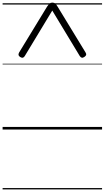

<svg xmlns="http://www.w3.org/2000/svg" viewBox="-20 -994 803 1473"><path d="M127 -592 341 -943Q352 -959 360 -966.5Q368 -974 381 -974Q396 -974 404 -966.5Q412 -959 422 -943L636 -592Q643 -581 641 -573Q639 -565 627 -557Q615 -549 607 -551.5Q599 -554 592 -564L381 -913L170 -564Q164 -554 155.5 -551.5Q147 -549 134 -557Q123 -565 122 -573Q121 -581 127 -592ZM0 449H763V459H0ZM0 -20H763V0H0ZM0 -505H763V-500H0ZM0 -969H763V-959H0Z"/></svg>

Font: Playwrite IT Trad Guides
Style: Regular
Weight: 400
Designer: Veronika Burian, José Scaglione
Foundry: TypeTogether
Version: Version 1.003